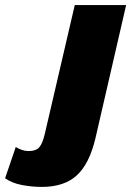

<svg xmlns="http://www.w3.org/2000/svg" viewBox="-188 -520 516 755"><path d="M-23 215Q-63 215 -102 207.5Q-141 200 -168 181L-126 58Q-115 65 -102 69.5Q-89 74 -76 74Q-46 74 -33 58.5Q-20 43 -11 3L106 -500H308L187 25Q163 125 113.5 170Q64 215 -23 215Z"/></svg>

Font: Work Sans ExtraBold
Style: Italic
Weight: 800
Italic angle: -13°
Designer: Wei Huang
Foundry: Wei Huang
Version: Version 2.012; ttfautohint (v1.8.3)